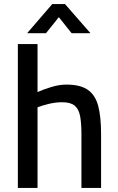

<svg xmlns="http://www.w3.org/2000/svg" viewBox="-20 -929 583 949"><path d="M68.3 0V-711.2H165.5V-473.8Q190.7 -485.5 231.2 -498.2Q271.7 -510.9 308.1 -510.9Q377.3 -510.9 414.4 -484.8Q451.5 -458.7 465.5 -405Q479.6 -351.4 479.6 -266.9V0H382.5V-264.3Q382.5 -319.8 376 -354.7Q369.5 -389.7 349.2 -406.7Q328.9 -423.7 287.4 -423.7Q254.1 -423.7 219.7 -415.2Q185.3 -406.7 165.5 -398.7V0ZM114.1 -764.9 238.2 -908.8H301.4L427.1 -764.9H333.9L270.8 -844.2L207.3 -764.9Z"/></svg>

Font: Titillium Web SemiBold
Style: Regular
Weight: 600
Designer: Mohamed Gaber, Accademia di Belle Arti di Urbino
Foundry: Kief Type Foundry, Accademia di Belle Arti di Urbino
Version: Version 3.000; ttfautohint (v1.8.4)